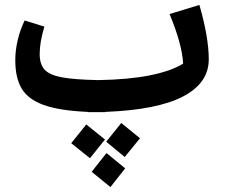

<svg xmlns="http://www.w3.org/2000/svg" viewBox="-20 -439 930 779"><path d="M407 15V16H372H336V15Q221 10 157.5 -13Q94 -36 68 -79.5Q42 -123 42 -195Q42 -235 52 -277Q62 -319 80 -356L160 -331Q141 -268 141 -220Q141 -179 160.5 -157Q180 -135 230 -125.5Q280 -116 378 -114Q502 -116 589 -133.5Q676 -151 723 -181Q719 -259 668 -382L789 -419Q827 -287 827 -198Q827 -102 722.5 -47.5Q618 7 407 15ZM411 136 472 60 548 122 486 198ZM269 142 330 66 406 127 345 203ZM352 258 412 182 488 244 428 320Z"/></svg>

Font: FiraGO Medium
Style: Italic
Weight: 500
Italic angle: -8°
Designer: bBox Type GmbH
Foundry: bBox Type GmbH
Version: Version 1.001